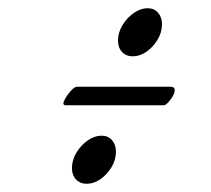

<svg xmlns="http://www.w3.org/2000/svg" viewBox="-20 -477 513 467"><path d="M303 -340Q287 -340 277 -350.5Q267 -361 267 -378Q267 -398 278 -416Q289 -434 305.5 -445.5Q322 -457 339 -457Q355 -457 364.5 -446Q374 -435 374 -418Q374 -398 363 -380Q352 -362 336 -351Q320 -340 303 -340ZM140 -221Q131 -221 136 -232Q141 -243 151 -254.5Q161 -266 167 -266H395Q405 -266 405 -258Q405 -248 394.5 -234.5Q384 -221 379 -221ZM191 -30Q175 -30 165 -40.5Q155 -51 155 -68Q155 -88 166 -106Q177 -124 193.5 -135.5Q210 -147 227 -147Q243 -147 252.5 -136Q262 -125 262 -108Q262 -88 251 -70Q240 -52 224 -41Q208 -30 191 -30Z"/></svg>

Font: Praise
Style: Regular
Weight: 400
Designer: Robert E. Leuschke
Foundry: Robert E. Leuschke
Version: Version 1.100; ttfautohint (v1.8.3)